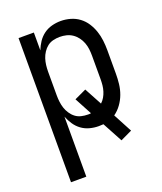

<svg xmlns="http://www.w3.org/2000/svg" viewBox="-138 -617 775 920"><g transform="rotate(-20 250.0 -156.5)"><path d="M64 215V-520H142V-429Q150 -450 163 -469.5Q176 -489 194.5 -502.5Q213 -516 235.5 -522Q258 -528 281 -528Q306 -528 330.5 -521Q355 -514 375 -499Q395 -484 408.5 -463Q422 -442 430 -418.5Q438 -395 441 -370Q444 -345 444 -320V-200Q444 -174 441 -148Q438 -122 429 -97.5Q420 -73 404.5 -51.5Q389 -30 368 -15L419 81L360 109L305 7Q299 7 293 7.5Q287 8 281 8Q258 8 235.5 2Q213 -4 194.5 -17.5Q176 -31 163 -50.5Q150 -70 142 -91V215ZM251 -62Q255 -62 259 -62Q263 -62 267 -63L220 -151L280 -179L328 -90Q339 -100 346.5 -113Q354 -126 358.5 -140.5Q363 -155 364.5 -170Q366 -185 366 -200V-320Q366 -337 364 -354Q362 -371 356 -387Q350 -403 339.5 -417Q329 -431 315 -440.5Q301 -450 284.5 -454Q268 -458 251 -458Q234 -458 217.5 -454Q201 -450 188 -440Q175 -430 165.5 -415.5Q156 -401 151 -385.5Q146 -370 144 -353.5Q142 -337 142 -320V-200Q142 -183 144 -166.5Q146 -150 151 -134.5Q156 -119 165.5 -104.5Q175 -90 188 -80Q201 -70 217.5 -66Q234 -62 251 -62Z"/></g></svg>

Font: Iosevka NFM
Style: Regular
Weight: 400
Monospace: yes
Designer: Belleve Invis
Foundry: Belleve Invis
Version: Version 29.0.4; ttfautohint (v1.8.4);Nerd Fonts 3.3.0